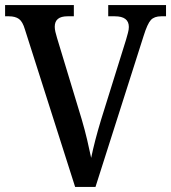

<svg xmlns="http://www.w3.org/2000/svg" viewBox="-20 -734 672 754"><path d="M78 -618Q69 -649 54.5 -659.5Q40 -670 15 -670H0V-714H270V-670H245Q195 -670 195 -629Q195 -620 197.5 -609Q200 -598 204 -585L301 -265Q313 -224 322 -186Q331 -148 338 -114Q345 -148 354.5 -184.5Q364 -221 377 -264L475 -578Q479 -592 482.5 -605Q486 -618 486 -628Q486 -670 431 -670H405V-714H632V-670H613Q586 -670 572.5 -655.5Q559 -641 544 -593L355 0H275Z"/></svg>

Font: Noto Serif Khmer SemiCondensed Medium
Style: Regular
Weight: 500
Width: 4
Designer: Danh Hong and the Monotype Design Team
Foundry: Monotype Imaging Inc.
Version: Version 2.004; ttfautohint (v1.8.4.7-5d5b)